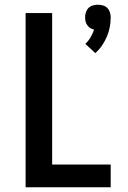

<svg xmlns="http://www.w3.org/2000/svg" viewBox="-20 -790 540 810"><path d="M382 -566 340 -605Q353 -617 362 -632.5Q371 -648 377 -665Q368 -667 360.5 -672Q353 -677 348 -684Q343 -691 341 -699.5Q339 -708 339 -717Q339 -728 342.5 -738.5Q346 -749 353.5 -756.5Q361 -764 371.5 -767Q382 -770 393 -770Q404 -770 414.5 -767Q425 -764 432.5 -756.5Q440 -749 443.5 -738.5Q447 -728 447 -717Q447 -696 443 -675Q439 -654 430.5 -634.5Q422 -615 410 -597.5Q398 -580 382 -566ZM88 0V-735H200V-96H447V0Z"/></svg>

Font: Iosevka SS18
Style: Bold
Weight: 700
Monospace: yes
Designer: Belleve Invis
Foundry: Belleve Invis
Version: Version 25.1.1; ttfautohint (v1.8.4)